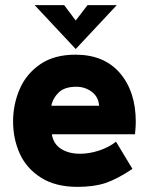

<svg xmlns="http://www.w3.org/2000/svg" viewBox="-20 -717 582 748"><path d="M31 -244Q31 -310 56.5 -369.5Q82 -429 136.5 -466.5Q191 -504 274 -504Q386 -504 447.5 -432Q509 -360 509 -242Q509 -226 506 -194H182Q188 -156 218 -137Q248 -118 292 -118Q328 -118 366 -130.5Q404 -143 432 -165L496 -59Q436 -19 391 -4Q346 11 282 11Q196 11 139.5 -25Q83 -61 57 -118.5Q31 -176 31 -244ZM366 -305Q364 -339 338 -359Q312 -379 277 -379Q232 -379 209 -357Q186 -335 180 -305ZM115 -697H230L275 -637L321 -697H435L275 -526Z"/></svg>

Font: Hanken Grotesk Black
Style: Regular
Weight: 900
Designer: Alfredo Marco Pradil
Foundry: Hanken Design Co.
Version: Version 3.014